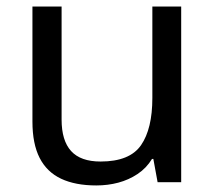

<svg xmlns="http://www.w3.org/2000/svg" viewBox="-20 -556 658 586"><path d="M533 -536V0H461L448 -71H444Q427 -43 400 -25Q373 -7 341 1.5Q309 10 274 10Q210 10 166.5 -10.5Q123 -31 101 -74Q79 -117 79 -185V-536H168V-191Q168 -127 197 -95Q226 -63 287 -63Q376 -63 410.5 -113Q445 -163 445 -257V-536Z"/></svg>

Font: oriya15
Style: Book
Weight: 400
Designer: Jelle Bosma - Monotype Design Team
Foundry: Monotype Imaging Inc.
Version: Version 2.003